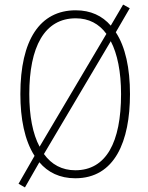

<svg xmlns="http://www.w3.org/2000/svg" viewBox="-20 -769 646 839"><path d="M548 -358C548 -471 528 -564 486 -628L547 -733L518 -749L464 -657C427 -700 376 -724 311 -724C154 -724 69 -594 69 -358C69 -252 87 -156 131 -88L61 34L89 50L152 -60C189 -16 241 10 309 10C482 10 548 -152 548 -358ZM108 -358C108 -564 174 -689 311 -689C368 -689 413 -665 445 -621L153 -128C123 -184 108 -262 108 -358ZM509 -358C509 -147 444 -25 309 -25C251 -25 205 -50 172 -96L464 -589C493 -534 509 -455 509 -358Z"/></svg>

Font: Noto Sans Arabic UI Cn XLt
Style: Regular
Weight: 200
Width: 3
Designer: Monotype Design Team, Nadine Chahine and Nizar Qandah
Foundry: Monotype Imaging Inc.
Version: Version 2.010